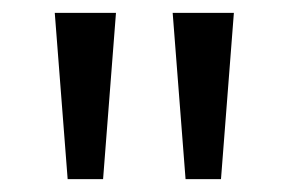

<svg xmlns="http://www.w3.org/2000/svg" viewBox="-20 -734 448 298"><path d="M160 -714 140 -456H85L65 -714ZM343 -714 323 -456H268L248 -714Z"/></svg>

Font: Noto Sans Mandaic
Style: Regular
Weight: 400
Designer: Monotype Design Team
Foundry: Monotype Imaging Inc.
Version: Version 2.002; ttfautohint (v1.8.4.7-5d5b)